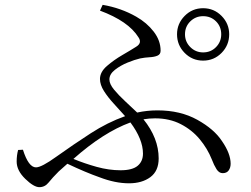

<svg xmlns="http://www.w3.org/2000/svg" viewBox="-20 -766 1040 795"><path d="M821 -699Q790 -699 768 -677.5Q746 -656 746 -624Q746 -593 768 -571Q790 -549 821 -549Q853 -549 874.5 -571Q896 -593 896 -624Q896 -656 874.5 -677.5Q853 -699 821 -699ZM821 -515Q776 -515 744.5 -547Q713 -579 713 -624Q713 -668 744.5 -700Q776 -732 821 -732Q866 -732 897.5 -700Q929 -668 929 -624Q929 -579 897.5 -547Q866 -515 821 -515ZM572 -130Q572 -189 520 -259Q408 -218 284 -108Q330 -89 380.5 -75Q431 -61 479 -61Q528 -61 550 -79.5Q572 -98 572 -130ZM394 -722 405 -746Q481 -733 544 -697Q588 -672 616.5 -635Q645 -598 645 -556Q645 -541 632 -535.5Q619 -530 599.5 -529Q580 -528 560 -524Q538 -519 508.5 -507Q479 -495 456 -477Q433 -459 433 -437Q433 -418 452.5 -394.5Q472 -371 498.5 -346.5Q525 -322 548 -300Q589 -309 632 -309Q727 -309 797 -270Q867 -231 899 -182Q935 -130 935 -88Q935 -72 927 -60.5Q919 -49 902 -49Q887 -49 876.5 -65.5Q866 -82 857 -106Q839 -151 807 -189.5Q775 -228 728.5 -252Q682 -276 622 -276Q598 -276 574 -272Q637 -194 637 -110Q637 -58 602.5 -32.5Q568 -7 514 -7Q457 -7 392 -32Q335 -52 259 -88L223 -56Q197 -30 181.5 -10.5Q166 9 143 9Q120 9 84.5 -25.5Q49 -60 49 -97Q49 -123 55 -145L75 -146Q98 -73 129 -73Q152 -73 213 -117Q286 -169 355.5 -214Q425 -259 498 -285Q475 -311 451 -337Q427 -363 410.5 -389Q394 -415 394 -439Q394 -468 423 -493Q452 -518 486.5 -538Q521 -558 543 -572Q570 -588 553 -612Q512 -678 394 -722Z"/></svg>

Font: Han-Nom Khai
Style: Regular
Weight: 400
Version: Version 1.200;June 22, 2023;FontCreator 14.0.0.2814 64-bit